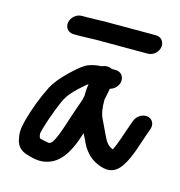

<svg xmlns="http://www.w3.org/2000/svg" viewBox="-102 -748 808 860"><g transform="rotate(15 302.0 -318.0)"><path d="M382.3 -460H364.8C352.4 -466.6 335.4 -468.4 316.6 -459.9C298.3 -459.4 278.9 -456.1 259.7 -449.4C237.7 -441.3 215.6 -422.3 184.1 -392.7C151.7 -361.6 128.8 -334.5 113.7 -306.5C86.2 -251.6 64.8 -196 48.3 -134.7C37.7 -94.4 37.8 -74.5 44.6 -44C50.7 -18.1 68.1 -0.1 93.9 8C119.6 15.4 154.9 28.8 197.8 14.7C266.6 -7.1 296.3 -85.9 316.6 -149.3C321.6 -139.9 326.7 -130.1 329.9 -123.1C348.2 -80.6 373.2 -47.1 419.9 -28.5C449 -17.5 491.4 -6.5 526.4 -58.6C558.5 -106.3 574.2 -171 592 -219.9L600.1 -241.8C605 -254.9 604.8 -266.7 600 -276.5C588.4 -300.5 559.3 -300.3 540.4 -288.9C530.5 -283 522 -274.4 516.8 -261.6L507.8 -237.1C492.7 -195.8 479.3 -147.1 461.4 -113.2C437.2 -123.3 427.5 -137.9 412.8 -169.3C404.1 -187.7 395 -206.8 384 -229.8C372.3 -251.8 367.6 -280.4 368 -317.6C372.2 -337.3 375.9 -355.7 377.5 -366C377.9 -368.1 378.1 -369.6 378.5 -372.1C396.4 -376.2 415.8 -393.1 419.2 -415C422.9 -438 408.4 -460 382.3 -460ZM281 -367.6 278.5 -346.6C277.6 -336 277.2 -325.8 277.1 -312.6C271.2 -283.1 267.6 -278.6 257.6 -248.9C238.2 -197.2 215.7 -107.9 192.3 -76.9C184.3 -68.1 181.5 -65.4 168 -68.5C152.3 -71.9 136.8 -74.7 132.9 -77.5C127.4 -99 126.4 -93 135.5 -125C145.7 -161.8 154.1 -182.2 168.1 -220.5C189.9 -275.2 197.8 -292.2 240.9 -333.2C261.1 -352 274.9 -363.6 281 -367.6ZM159 -566H190C221.5 -566 264.2 -569.1 295.9 -568H502.3C526.6 -568 549.4 -587.7 553.2 -612C556.8 -635 542.3 -657 516.3 -657H311.7C277 -658 232.7 -655 204 -655H173C148.2 -655 124.8 -634.8 120.9 -610C116.8 -584 135.9 -566 159 -566Z"/></g></svg>

Font: Just Breathe
Style: BdObl3
Weight: 400
Foundry: Cannot Into Space Fonts
Version: Version 0.72